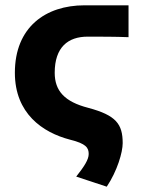

<svg xmlns="http://www.w3.org/2000/svg" viewBox="-20 -516 530 723"><path d="M267 149 382 187C422 127 442 57 442 23C442 -49 417 -82 312 -110C223 -133 186 -174 186 -242C186 -338 236 -378 310 -378C355 -378 416 -378 464 -376V-496H298C152 -496 36 -414 36 -242C36 -89 140 -17 244 10C305 25 314 41 314 64C314 85 297 111 267 149Z"/></svg>

Font: Cambridge Sans Bold
Style: Regular
Weight: 700
Version: Version 2.020;PS 002.020;hotconv 1.0.88;makeotf.lib2.5.64775